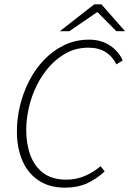

<svg xmlns="http://www.w3.org/2000/svg" viewBox="-20 -854 597 886"><path d="M281 12Q207 12 157 -22Q107 -56 82.5 -114.5Q58 -173 58 -248Q58 -307 72.5 -367Q87 -427 115 -481.5Q143 -536 184 -578.5Q225 -621 277 -646Q329 -671 391 -671Q447 -671 487.5 -644Q528 -617 546 -575L517 -557Q499 -594 467 -614Q435 -634 388 -634Q333 -634 288.5 -610.5Q244 -587 209 -548Q174 -509 149.5 -459.5Q125 -410 113 -356.5Q101 -303 101 -254Q101 -189 120.5 -137Q140 -85 180.5 -55Q221 -25 286 -25Q332 -25 371.5 -42Q411 -59 444 -87L463 -63Q424 -27 380.5 -7.5Q337 12 281 12ZM256 -710 415 -834H448L557 -710H517L431 -797H427L300 -710Z"/></svg>

Font: Source Sans 3 ExtraLight Light
Style: Italic
Weight: 300
Italic angle: -11°
Version: Version 3.052;hotconv 1.1.0;makeotfexe 2.6.0